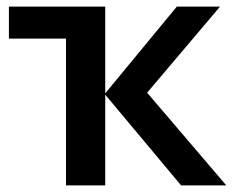

<svg xmlns="http://www.w3.org/2000/svg" viewBox="-20 -562 708 582"><path d="M647 -542 426 -281 666 0H529L299 -275V0H180V-445H7V-542H299V-279L516 -542Z"/></svg>

Font: Noto Sans SemiBold
Style: Regular
Weight: 600
Designer: Monotype Design Team
Foundry: Monotype Imaging Inc.
Version: Version 2.007